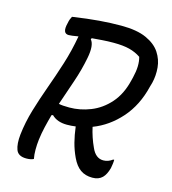

<svg xmlns="http://www.w3.org/2000/svg" viewBox="-109 -810 819 913"><g transform="rotate(15 300.0 -353.0)"><path d="M138 0Q124 7 102 7Q62 7 51.5 -21Q41 -49 46 -96Q53 -158 71.5 -220Q90 -282 113 -345.5Q136 -409 157.5 -476.5Q179 -544 192 -618Q175 -615 163 -613.5Q151 -612 145 -612Q112 -612 126 -666Q128 -677 131 -685Q134 -693 138 -700Q212 -711 268 -715.5Q324 -720 376 -720Q453 -720 499.5 -699Q546 -678 568 -644.5Q590 -611 593.5 -572Q597 -533 588 -496L582 -475Q559 -379 501.5 -314Q444 -249 368 -220Q379 -170 400 -125Q420 -79 458 -79Q482 -79 503 -95H508Q508 -85 506.5 -74.5Q505 -64 503 -53Q494 -20 478 -4Q460 14 429 14Q394 14 370 -3Q346 -20 329 -56Q313 -90 304 -125Q295 -160 290 -201Q269 -198 247 -198Q199 -198 172 -225L165 -223Q156 -191 148.5 -159Q141 -127 137 -95Q134 -70 134 -45Q134 -20 138 0ZM260 -530Q248 -468 227 -407Q206 -346 185 -284Q202 -280 237 -280Q290 -280 341.5 -300.5Q393 -321 432.5 -365.5Q472 -410 489 -481L493 -497Q508 -558 496 -599Q471 -616 440 -624Q409 -632 361 -632Q333 -632 306 -630Q279 -628 255 -626L252 -620Q273 -596 260 -530Z"/></g></svg>

Font: Recursive Sn Csl St
Style: Italic
Weight: 400
Italic angle: -15°
Version: Version 1.079;hotconv 1.0.112;makeotfexe 2.5.65598; ttfautoh